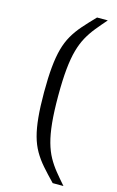

<svg xmlns="http://www.w3.org/2000/svg" viewBox="-134 -796 609 1000"><g transform="rotate(15 170.0 -296.5)"><path d="M259 150Q222 112 194 80Q166 48 146.5 14Q127 -20 115.5 -62Q104 -104 98.5 -161Q93 -218 93 -296Q93 -375 98.5 -432Q104 -489 115.5 -531Q127 -573 146.5 -607Q166 -641 194 -673Q222 -705 259 -743H317Q288 -710 264.5 -681Q241 -652 223 -619.5Q205 -587 193 -544.5Q181 -502 175 -442Q169 -382 169 -297Q169 -212 175 -152Q181 -92 193 -49Q205 -6 223 26.5Q241 59 264.5 88Q288 117 317 150Z"/></g></svg>

Font: Saira Expanded
Style: Regular
Weight: 400
Width: 7
Designer: Hector Gatti with collaboration of the Omnibus-Type team
Foundry: Omnibus-Type
Version: Version 1.100; ttfautohint (v1.8.3)